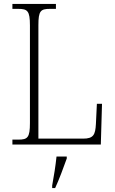

<svg xmlns="http://www.w3.org/2000/svg" viewBox="-20 -734 583 975"><path d="M43 0H492L498 -207H472L467 -104C464 -50 455 -30 402 -30H175V-606C175 -679 186 -689 234 -689H264V-714H43V-689H72C120 -689 132 -679 132 -605V-109C132 -35 120 -25 73 -25H43ZM245 208V221H260C279 181 304 113 319 71V61H267C262 109 254 159 245 208Z"/></svg>

Font: Noto Serif Hebrew SemiCondensed ExtraLight
Style: Regular
Weight: 200
Width: 4
Designer: Monotype Design Team
Foundry: Monotype Imaging Inc.
Version: Version 2.004